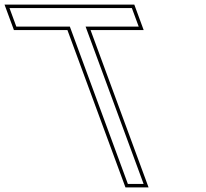

<svg xmlns="http://www.w3.org/2000/svg" viewBox="-314 -775 892 830"><path d="M26.5 -740H216.1H256.1L285.6 -660H245.6H56L292 -20L306.7 20H238.7L224 -20L-12 -660H-203.4H-243.4L-272.9 -740H-232.9H-41.5ZM266.6 -755H-294.4L-253.8 -645H-22.5L228.3 35H328.2L77.5 -645H307.1Z"/></svg>

Font: Nordica Plus
Style: NordicaClassicLightConOpOblOl
Weight: 300
Version: Version 1.01